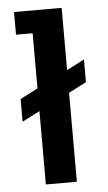

<svg xmlns="http://www.w3.org/2000/svg" viewBox="-51 -725 427 759"><g transform="rotate(-5 162.5 -345.0)"><path d="M30 -345 100 -381V-600H34V-690H223V-443L293 -479V-389L223 -353V0H100V-291L30 -255Z"/></g></svg>

Font: Mozilla Headline BETA SemiBold
Style: Regular
Weight: 600
Designer: Studio DRAMA
Foundry: Studio DRAMA
Version: Version 0.100